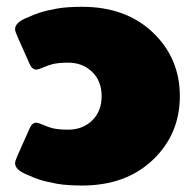

<svg xmlns="http://www.w3.org/2000/svg" viewBox="-20 -537 582 573"><path d="M225 16.7Q204.2 16.7 184.6 15.4Q165 14.2 149.2 11.2Q133.3 8.3 120.8 5.4Q108.3 2.5 97.1 -1.2Q85.8 -5 80 -7.5Q74.2 -10 66.7 -13.3Q59.2 -16.7 58.3 -16.7Q25 -30.8 25 -50Q25 -56.7 33.3 -75L66.7 -150Q75 -170.8 87.5 -170.8Q94.2 -170.8 109.2 -164.2Q124.2 -157.5 137.5 -154.2Q155.8 -150 183.3 -150Q226.7 -150 255 -177.5Q283.3 -205 283.3 -250Q283.3 -295 255 -322.5Q226.7 -350 183.3 -350Q155.8 -350 137.5 -345.8Q124.2 -342.5 109.2 -335.8Q94.2 -329.2 87.5 -329.2Q75 -329.2 66.7 -350L33.3 -425Q25 -443.3 25 -450Q25 -469.2 58.3 -483.3Q59.2 -483.3 66.7 -486.7Q74.2 -490 80 -492.5Q85.8 -495 97.1 -498.8Q108.3 -502.5 120.8 -505.4Q133.3 -508.3 149.2 -511.3Q165 -514.2 184.6 -515.4Q204.2 -516.7 225 -516.7Q355.8 -516.7 436.3 -440Q516.7 -363.3 516.7 -250Q516.7 -136.7 436.3 -60Q355.8 16.7 225 16.7Z"/></svg>

Font: BoonTook Mon
Style: Regular
Weight: 400
Designer: Sungsit Sawaiwan
Foundry: FontUni
Version: Version 3.0